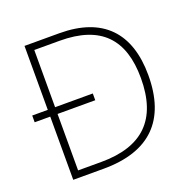

<svg xmlns="http://www.w3.org/2000/svg" viewBox="-127 -838 953 962"><g transform="rotate(-20 350.0 -357.0)"><path d="M288 -714H103V-373H20V-337H103V0H265C512 0 636 -125 636 -364C636 -591 519 -714 288 -714ZM277 -678C497 -678 596 -570 596 -363C596 -144 487 -36 265 -36H142V-337H343V-373H142V-678Z"/></g></svg>

Font: Noto Sans Thai Looped ExtraLight
Style: Regular
Weight: 200
Designer: Sasikarn Vongin, Ben Mitchell
Foundry: The Fontpad Ltd
Version: Version 1.001